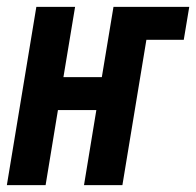

<svg xmlns="http://www.w3.org/2000/svg" viewBox="-37 -540 572 560"><path d="M-17 0 69 -520H182L148 -315H260L294 -520H515L499 -424H390L320 0H208L244 -219H132L96 0Z"/></svg>

Font: Iosevka SS18
Style: Bold Italic
Weight: 700
Italic angle: -9°
Monospace: yes
Designer: Belleve Invis
Foundry: Belleve Invis
Version: Version 25.1.1; ttfautohint (v1.8.4)